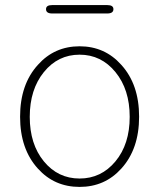

<svg xmlns="http://www.w3.org/2000/svg" viewBox="-20 -722 626 755"><path d="M129 -59Q59 -136 59 -263Q59 -390 129 -467Q194 -540 293 -540Q392 -540 457 -467Q527 -390 527 -263Q527 -136 457 -59Q392 13 293 13Q194 13 129 -59ZM152.5 -87.5Q208 -20 293 -20Q378 -20 434 -87.5Q490 -155 490 -262.5Q490 -370 434 -438.5Q378 -507 293 -507Q208 -507 152.5 -438.5Q97 -370 97 -262.5Q97 -155 152.5 -87.5ZM185 -669Q161 -669 161 -686Q161 -702 185 -702H402Q426 -702 426 -686Q426 -669 402 -669Z"/></svg>

Font: Resource Han Rounded JP ExtraLight
Style: Regular
Weight: 250
Designer: Cyano Hao (round all glyphs); Ryoko NISHIZUKA 西塚涼子 (kana, bopomofo & ideographs); Paul D. Hunt (Latin, Greek & Cyrillic)
Foundry: Cyano Hao
Version: 0.990